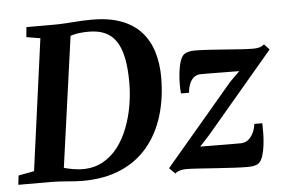

<svg xmlns="http://www.w3.org/2000/svg" viewBox="-61 -825 1350 912"><g transform="rotate(-5 614.5 -369.5)"><path d="M95 -743H241Q280.5 -744 322.5 -747.5Q364.5 -751 405.5 -751Q489.5 -751.5 548.2 -729Q607 -706.5 643 -665.8Q679 -625 695.5 -570Q712 -515 712 -450.5Q712 -351 686.5 -267.2Q661 -183.5 609.8 -121.8Q558.5 -60 480.5 -26Q402.5 8 297.5 8Q281.5 8 263 6.8Q244.5 5.5 225 4Q205.5 2.5 186.5 1.2Q167.5 0 149.5 0H-8.5L-3.5 -44L71.5 -58L156.5 -684.5L90.5 -695.5ZM209 -26 195.5 -68.5Q200.5 -65 219 -60Q237.5 -55 260.5 -51.2Q283.5 -47.5 302 -47.5Q357.5 -47.5 399.5 -70.8Q441.5 -94 471.8 -134Q502 -174 521.2 -224.5Q540.5 -275 549.8 -330Q559 -385 559 -438Q559 -506.5 549 -555.5Q539 -604.5 518.2 -635.5Q497.5 -666.5 465.2 -681Q433 -695.5 388 -695.5Q364 -695.5 345.2 -693.2Q326.5 -691 313 -687.2Q299.5 -683.5 291 -679.5L304 -709.5ZM1084 -446.5Q1070 -447 1050.5 -447Q1031 -447 1009.2 -447.2Q987.5 -447.5 966.5 -447.8Q945.5 -448 927.8 -448Q910 -448 899.5 -448Q879.5 -447.5 866.2 -435.8Q853 -424 846 -405.2Q839 -386.5 837.5 -365H799Q797 -381.5 797 -409Q797 -436.5 800.5 -466.2Q804 -496 812 -519.8Q820 -543.5 834 -552Q839.5 -555.5 851.5 -559Q863.5 -562.5 881.5 -562.5Q908.5 -562.5 946.5 -560.2Q984.5 -558 1025 -554.8Q1065.5 -551.5 1101.5 -549.2Q1137.5 -547 1160 -547Q1176.5 -547 1189.2 -550.5Q1202 -554 1212 -563L1236.5 -536.5L914.5 -156L868 -105.5Q888 -105.5 912.2 -105.2Q936.5 -105 962.8 -104.8Q989 -104.5 1014 -104.5Q1039 -104.5 1060.5 -104.5Q1090 -104.5 1109.5 -129Q1129 -153.5 1133.5 -190.5H1171.5Q1172 -171.5 1171.8 -143.5Q1171.5 -115.5 1168 -86.2Q1164.5 -57 1156.8 -33.5Q1149 -10 1135 0Q1129 4.5 1116 7.5Q1103 10.5 1084 10.5Q1055.5 10.5 1015 8.2Q974.5 6 931 3Q887.5 0 849.8 -2.5Q812 -5 789.5 -5Q778 -5 763.5 -1.2Q749 2.5 739.5 11.5L711.5 -16L1037 -400Z"/></g></svg>

Font: Merriweather 28pt
Style: Bold Italic
Weight: 700
Italic angle: -7.8°
Version: Version 2.101